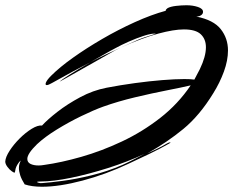

<svg xmlns="http://www.w3.org/2000/svg" viewBox="-24 -696 888 731"><path d="M136 15Q97 15 70 6Q58 -13 53 -28.5Q48 -44 48 -56Q48 -66 50.5 -73.5Q53 -81 55 -85Q51 -82 46 -75Q41 -68 38 -61Q35 -54 34.5 -49Q34 -44 32 -39Q31 -37 21.5 -43.5Q12 -50 4 -61Q-4 -72 -4 -81Q-3 -98 12.5 -122Q28 -146 50.5 -168.5Q73 -191 96.5 -205.5Q120 -220 136 -218Q157 -241 195 -270.5Q233 -300 281.5 -326Q330 -352 382 -362Q434 -372 489 -379.5Q544 -387 593.5 -391Q643 -395 678 -395Q702 -395 716 -393Q727 -413 737 -433Q760 -481 760 -516Q760 -547 740.5 -565.5Q721 -584 676 -584Q638 -584 578.5 -568Q519 -552 436 -515Q455 -524 470.5 -530.5Q486 -537 496 -542Q506 -547 524 -553Q542 -559 556.5 -563.5Q571 -568 568 -568Q552 -569 523 -559.5Q494 -550 465 -537Q436 -524 418 -514Q395 -502 370 -487.5Q345 -473 320 -459Q352 -476 381 -489.5Q410 -503 436 -515L414 -504Q407 -500 386.5 -488.5Q366 -477 339 -461.5Q312 -446 284 -430.5Q256 -415 234.5 -402.5Q213 -390 203 -385Q211 -393 244.5 -414Q278 -435 320 -459Q254 -425 174 -380Q160 -372 154 -372Q147 -372 151 -382Q155 -392 171 -408Q203 -440 253.5 -476Q304 -512 365 -547.5Q426 -583 489 -611.5Q552 -640 607 -655V-656Q607 -660 614 -665Q625 -671 646 -673.5Q667 -676 686 -676Q710 -676 729.5 -669.5Q749 -663 749 -651Q749 -643 741.5 -638Q734 -633 723 -633Q789 -620 816.5 -585Q844 -550 844 -504Q844 -466 828.5 -423.5Q813 -381 788 -341Q736 -256 674 -205Q612 -154 537 -112Q557 -121 576 -130.5Q595 -140 612 -150Q619 -154 623.5 -154Q628 -154 621 -150Q588 -131 543.5 -109.5Q499 -88 464 -72Q379 -32 290.5 -8.5Q202 15 136 15ZM80 -91Q80 -78 92 -72Q104 -66 123 -66Q128 -66 133 -66.5Q138 -67 144 -68Q209 -77 286 -99Q363 -121 440.5 -157.5Q518 -194 586 -247Q654 -300 702 -371Q668 -363 611.5 -352Q555 -341 490 -325.5Q425 -310 369 -290Q333 -277 285.5 -254Q238 -231 192.5 -203Q147 -175 117 -147Q80 -111 80 -91ZM137 1Q166 -1 215.5 -7.5Q265 -14 324.5 -28.5Q384 -43 442 -68Q462 -77 484.5 -88.5Q507 -100 526 -110Q462 -80 388 -56.5Q314 -33 246 -19Q178 -5 131 -5Q117 -5 117 -3Q117 -2 123.5 0Q130 2 137 1Z"/></svg>

Font: Smooch
Style: Regular
Weight: 400
Designer: Robert E. Leuschke
Foundry: Robert E. Leuschke
Version: Version 1.010; ttfautohint (v1.8.3)